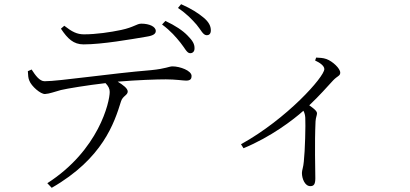

<svg xmlns="http://www.w3.org/2000/svg" viewBox="-20 -831 1960 917"><path d="M842 -627C863 -601 872 -578 887 -577C900 -576 909 -585 909 -599C910 -620 900 -637 876 -661C853 -685 817 -709 770 -731L754 -714C796 -683 821 -653 842 -627ZM919 -713C940 -688 949 -664 966 -663C979 -662 987 -670 987 -686C987 -706 978 -726 951 -748C927 -768 893 -790 845 -811L830 -793C873 -764 896 -739 919 -713ZM681 -656C713 -661 724 -670 724 -683C724 -704 693 -718 655 -718C633 -718 620 -701 559 -688C507 -677 439 -667 381 -667C348 -667 324 -679 287 -708L271 -694C303 -646 331 -619 379 -619C468 -619 604 -643 681 -656ZM227 66C471 -74 526 -244 558 -347C566 -373 590 -376 590 -394C590 -409 567 -426 542 -441C638 -449 728 -452 772 -452C819 -452 854 -446 869 -446C890 -446 895 -455 895 -468C895 -494 839 -514 804 -514C787 -514 773 -503 702 -496C507 -480 262 -443 193 -443C169 -443 149 -471 131 -499L113 -491C114 -471 115 -457 120 -446C130 -419 174 -381 195 -382C216 -383 241 -393 271 -401C300 -408 397 -424 484 -434C498 -419 504 -407 504 -392C504 -344 452 -114 206 44Z M1485 -542C1507 -532 1529 -517 1529 -501C1529 -464 1351 -264 1131 -142L1143 -123C1274 -177 1381 -259 1429 -302C1435 -291 1437 -282 1438 -269C1440 -235 1437 -112 1431 -59C1429 -33 1422 -18 1422 -5C1422 22 1436 58 1462 58C1479 58 1486 49 1486 20C1486 -25 1482 -140 1487 -251C1488 -270 1494 -280 1494 -290C1494 -301 1477 -314 1457 -328C1507 -375 1542 -416 1571 -447C1592 -469 1605 -468 1605 -484C1605 -504 1569 -538 1539 -549C1522 -555 1507 -555 1490 -556Z"/></svg>

Font: Noto Serif CJK TC Light
Style: Regular
Weight: 300
Designer: Ryoko NISHIZUKA 西塚涼子 (kana & ideographs); Frank Grießhammer (Latin, Greek & Cyrillic); Wenlong ZHANG 张文龙 (bopomofo); San
Foundry: Adobe
Version: Version 2.001;hotconv 1.1.0;makeotfexe 2.6.0